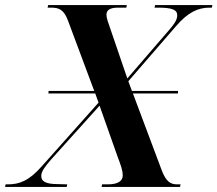

<svg xmlns="http://www.w3.org/2000/svg" viewBox="-65 -734 854 754"><path d="M-45 0H197L199 -10L162 -11C114 -11 97 -22 97 -43C97 -62 113 -81 136 -108L326 -319L396 -121C411 -81 417 -64 417 -45C417 -24 399 -10 359 -10H336L334 0H642L644 -10H630C604 -10 587 -22 571 -63L457 -367H634V-377H453L439 -415L626 -631C674 -687 714 -704 758 -704H767L769 -714H544L542 -704H556C610 -704 631 -696 631 -674C631 -655 618 -638 599 -616L435 -426L370 -616C360 -645 353 -663 353 -676C353 -694 366 -704 399 -704H431L433 -714H124L122 -704H136C167 -704 186 -696 202 -653L305 -377H126L125 -367H309L322 -331L100 -82C48 -23 11 -10 -35 -10H-43Z"/></svg>

Font: Noto Serif Display SemiBold
Style: Italic
Weight: 600
Italic angle: -12°
Designer: Monotype Design Team
Foundry: Monotype Imaging Inc.
Version: Version 2.009